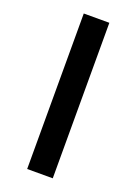

<svg xmlns="http://www.w3.org/2000/svg" viewBox="-141 -788 602 847"><g transform="rotate(20 160.0 -365.0)"><path d="M220.2 0H100.1V-730H220.2Z"/></g></svg>

Font: Sora Medium
Style: Regular
Weight: 500
Designer: Jonathan Barnbrook, Julián Moncada
Foundry: Barnbrook Fonts
Version: Version 2.000